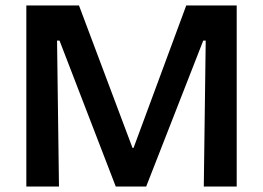

<svg xmlns="http://www.w3.org/2000/svg" viewBox="-20 -680 959 700"><path d="M76 0V-660H268L463 -141H467L659 -660H843V0H723L730 -532H721L513 0H402L197 -532H188L195 0Z"/></svg>

Font: Bricolage Grotesque 17pt SemiBold
Style: Regular
Weight: 600
Version: Version 1.001;gftools[0.9.33.dev8+g029e19f]